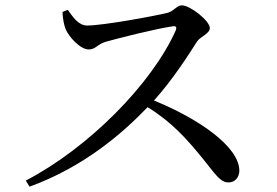

<svg xmlns="http://www.w3.org/2000/svg" viewBox="-20 -713 1040 722"><path d="M215 -668C216 -641 221 -618 227 -603C239 -575 281 -527 314 -527C340 -527 346 -547 378 -556C431 -571 567 -605 629 -614C640 -616 646 -613 641 -599C551 -397 312 -156 77 -34L91 -11C297 -86 442 -213 535 -310C626 -254 682 -191 743 -116C790 -58 808 -27 839 -27C866 -27 880 -49 880 -71C880 -163 722 -269 559 -335C630 -414 688 -505 721 -557C734 -576 769 -586 769 -608C769 -634 696 -693 663 -693C646 -693 633 -671 611 -665C558 -652 367 -617 308 -617C274 -617 253 -651 235 -676Z"/></svg>

Font: Noto Serif SC Medium
Style: Regular
Weight: 500
Designer: Ryoko NISHIZUKA 西塚涼子 (kana & ideographs); Frank Grießhammer (Latin, Greek & Cyrillic); Wenlong ZHANG 张文龙 (bopomofo); San
Foundry: Adobe Systems Incorporated
Version: Version 1.001;PS 1.001;hotconv 16.6.54;makeotf.lib2.5.65590